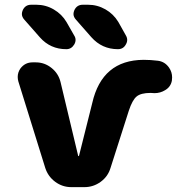

<svg xmlns="http://www.w3.org/2000/svg" viewBox="-20 -810 769 810"><path d="M351.6 -790Q390.6 -790 424.8 -770.5Q459 -751 479.5 -716.8L510.7 -661.1Q516.6 -651.4 516.6 -641.6Q516.6 -631.8 510.7 -622.1Q500 -602.5 477.5 -602.5Q410.2 -602.5 365.2 -653.3L300.8 -726.6Q290 -738.3 290 -751Q290 -758.8 293.9 -767.6Q304.7 -790 329.1 -790ZM133.8 -790Q172.9 -790 207 -770Q241.2 -750 260.7 -716.8L293 -660.2Q298.8 -651.4 298.8 -641.6Q298.8 -631.8 293 -622.1Q281.2 -602.5 259.8 -602.5Q192.4 -602.5 148.4 -652.3L83 -726.6Q72.3 -738.3 72.3 -751Q72.3 -758.8 76.2 -767.6Q86.9 -790 111.3 -790ZM309.6 -153.3Q309.6 -151.4 311.5 -151.4Q313.5 -151.4 313.5 -153.3L369.1 -375Q410.2 -556.6 585.9 -557.6Q615.2 -557.6 646.5 -553.7Q675.8 -549.8 693.4 -524.4Q706.1 -505.9 706.1 -483.4Q706.1 -476.6 705.1 -469.7Q700.2 -443.4 676.8 -429.7Q656.2 -417 631.8 -417Q627.9 -417 623.5 -417.5Q619.1 -418 615.2 -418Q574.2 -418 556.2 -402.8Q538.1 -387.7 523.4 -342.8L446.3 -101.6Q435.5 -65.4 404.8 -43Q374 -20.5 335.9 -20.5H281.2Q243.2 -20.5 212.9 -43Q182.6 -65.4 170.9 -101.6L57.6 -465.8Q54.7 -475.6 54.7 -485.4Q54.7 -504.9 66.4 -521.5Q85.9 -546.9 117.2 -546.9H130.9Q168 -546.9 197.3 -523.4Q226.6 -500 235.4 -463.9Z"/></svg>

Font: Gen Jyuu GothicX Heavy
Style: Bold
Weight: 900
Designer: [Source Han Sans]
Ryoko NISHIZUKA  (kana & ideographs); Paul D. Hunt (Latin, Greek & Cyrillic); Wenlong ZHANG  (bopomofo
Version: Version 1.002.20150607